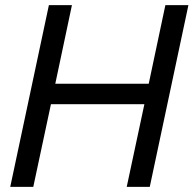

<svg xmlns="http://www.w3.org/2000/svg" viewBox="-20 -730 756 750"><path d="M171 -710H261L196 -403H561L626 -710H716L565 0H475L544 -323H179L110 0H20Z"/></svg>

Font: Raleway-v4020 Medium
Style: Italic
Weight: 500
Italic angle: -12°
Designer: Matt McInerney, Pablo Impallari, Rodrigo Fuenzalida
Foundry: Matt McInerney, Pablo Impallari, Rodrigo Fuenzalida
Version: Version 4.020;PS 004.020;hotconv 1.0.88;makeotf.lib2.5.64775